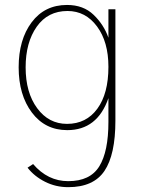

<svg xmlns="http://www.w3.org/2000/svg" viewBox="-20 -526 585 779"><path d="M84 -252.9Q84 -150.4 130.9 -86.9Q177.7 -23.4 252 -23.4Q330.1 -23.4 375 -85Q419.9 -146.5 419.9 -254.9Q419.9 -356.4 373.5 -418.9Q327.1 -481.4 253.9 -481.4Q173.8 -481.4 128.9 -417.5Q84 -353.5 84 -252.9ZM55.7 -252.9Q55.7 -365.2 108.4 -435.5Q161.1 -505.9 252 -505.9Q318.4 -505.9 359.9 -465.8Q401.4 -425.8 419.9 -373V-488.3H448.2V-36.1Q448.2 101.6 403.8 167.5Q359.4 233.4 256.8 233.4Q206.1 233.4 162.6 211.4Q119.1 189.5 91.8 154.3L114.3 139.6Q173.8 209 256.8 209Q345.7 209 382.8 148.9Q419.9 88.9 419.9 -31.2V-127.9Q375 2 252.9 2Q163.1 2 109.4 -69.3Q55.7 -140.6 55.7 -252.9Z"/></svg>

Font: Gothic A1 Thin
Style: Regular
Weight: 250
Designer: HanYang I&C Co.,Ltd.
Foundry: HanYang I&C Co.,Ltd.
Version: Version 2.50